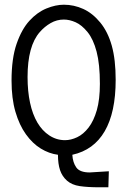

<svg xmlns="http://www.w3.org/2000/svg" viewBox="-20 -650 540 815"><path d="M149 -514Q97 -455 97 -323Q97 -263 107.5 -214Q118 -165 138.5 -130Q159 -95 189.5 -75Q220 -55 256 -55Q281 -55 307.5 -67.5Q334 -80 356 -108.5Q378 -137 391 -182.5Q404 -228 404 -294Q404 -378 390 -431Q376 -484 351.5 -514Q327 -544 301 -555.5Q275 -567 251 -567Q221 -567 195 -552Q169 -537 149 -514ZM471 -311Q471 -173 424.5 -93Q378 -13 287 7Q289 40 304 61Q319 82 361 82Q366 82 377 81Q388 80 401 79.5Q414 79 425.5 78Q437 77 442 77L440 145H401Q352 145 318.5 140Q285 135 264.5 117Q244 99 235 72.5Q226 46 226 7Q188 2 153 -19.5Q118 -41 90 -80Q62 -119 45.5 -175.5Q29 -232 29 -308Q29 -402 50.5 -464Q72 -526 105 -562Q138 -598 177 -614Q216 -630 251 -630Q294 -630 333.5 -612Q373 -594 405.5 -554.5Q438 -515 454.5 -456Q471 -397 471 -311Z"/></svg>

Font: InconsolataGo
Style: Regular
Weight: 400
Designer: Raph Levien, Kirill Tkachev
Foundry: Cyreal
Version: Version 1.013